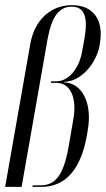

<svg xmlns="http://www.w3.org/2000/svg" viewBox="-44 -727 412 746"><path d="M141 -576C157 -662 185 -701 234 -701C284 -701 299 -662 284 -576L275 -527C263 -458 221 -411 175 -411H155L153 -405H176C229 -405 256 -347 241 -264L222 -154C203 -49 173 -7 114 -7H83L82 -1H118C210 -1 271 -69 294 -203L297 -222C314 -318 281 -396 216 -406L205 -407V-409L217 -410C274 -417 330 -481 343 -550L344 -558C360 -650 318 -707 236 -707C153 -707 91 -650 74 -558L-24 -1H40Z"/></svg>

Font: Moniqa Ita Display
Style: Italic
Weight: 400
Italic angle: -10°
Designer: Rajesh Rajput
Foundry: Rajesh Rajput
Version: Version 1.000